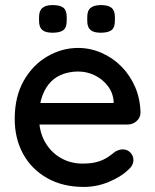

<svg xmlns="http://www.w3.org/2000/svg" viewBox="-20 -727 612 757"><path d="M310 10Q228 10 166.5 -24.5Q105 -59 71.5 -119.5Q38 -180 38 -258Q38 -346 73.5 -408.5Q109 -471 166.5 -504.5Q224 -538 288 -538Q336 -538 380.5 -518.5Q425 -499 459 -464.5Q493 -430 513 -383.5Q533 -337 534 -282Q533 -262 518 -249Q503 -236 483 -236H95L71 -321H447L428 -303V-328Q425 -363 404 -389.5Q383 -416 352.5 -430.5Q322 -445 288 -445Q258 -445 230 -435.5Q202 -426 181 -405Q160 -384 147 -349.5Q134 -315 134 -264Q134 -209 157 -168Q180 -127 219 -104.5Q258 -82 306 -82Q342 -82 366 -89.5Q390 -97 406 -108Q422 -119 434 -129Q450 -138 464 -138Q482 -138 494 -125.5Q506 -113 506 -96Q506 -74 484 -56Q457 -30 409.5 -10Q362 10 310 10ZM377 -598Q349 -598 336.5 -609Q324 -620 324 -645V-660Q324 -686 338 -696.5Q352 -707 378 -707Q407 -707 420 -696Q433 -685 433 -660V-645Q433 -618 419.5 -608Q406 -598 377 -598ZM187 -598Q159 -598 146.5 -609Q134 -620 134 -645V-660Q134 -685 147.5 -696Q161 -707 187 -707Q217 -707 230 -696.5Q243 -686 243 -660V-645Q243 -618 229.5 -608Q216 -598 187 -598Z"/></svg>

Font: Quicksand Light SemiBold
Style: Regular
Weight: 600
Version: Version 3.004